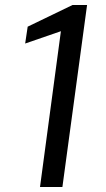

<svg xmlns="http://www.w3.org/2000/svg" viewBox="-20 -743 422 763"><path d="M139 0H228L326 -723H268L90 -637L80 -570L222 -619Z"/></svg>

Font: United Sans
Style: Italic
Weight: 400
Italic angle: -8°
Designer: Pablo Impallari, Rodrigo Fuenzalida (Modified by Dan O. Williams)
Version: Version 1.000;PS 001.000;hotconv 1.0.88;makeotf.lib2.5.64775